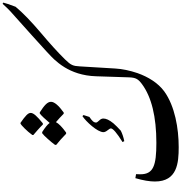

<svg xmlns="http://www.w3.org/2000/svg" viewBox="20 -1358 1357 1436"><g transform="rotate(-90 698.0 -640.5)"><path d="M315 18C454 18 621 -10 732 -90C795 -136 841 -211 869 -291C888 -347 900 -404 903 -456C908 -544 914 -633 919 -721C922 -772 927 -787 971 -832C1027 -889 1094 -949 1170 -1013C1255 -1085 1320 -1148 1365 -1202C1382 -1247 1392 -1277 1396 -1294L1387 -1299C1369 -1280 1352 -1260 1332 -1242C1271 -1188 1211 -1133 1150 -1079C1052 -991 992 -936 972 -914C954 -894 932 -868 912 -835C878 -779 848 -702 845 -599L837 -353C835 -302 824 -285 787 -257C690 -185 542 -149 347 -149C177 -149 112 -171 112 -269C112 -279 112 -290 113 -301L83 -306C66 -248 58 -199 58 -160C58 8 198 18 315 18ZM484 -998H493C547 -1042 571 -1068 571 -1089C571 -1109 550 -1128 497 -1165H490C481 -1161 435 -1118 406 -1077V-1069C413 -1063 468 -1016 484 -998ZM415 -824H424C466 -854 492 -880 502 -900C521 -884 542 -865 565 -842H574C627 -880 654 -912 654 -937C654 -964 628 -987 575 -1021H567C554 -1013 519 -975 496 -947C484 -964 462 -981 428 -1003H419C403 -993 351 -934 332 -907V-898C358 -877 386 -853 415 -824ZM360 -389C390 -395 416 -404 438 -415C461 -436 479 -454 493 -470C519 -502 529 -525 529 -546C529 -557 524 -567 513 -578C504 -587 499 -595 499 -600C499 -618 512 -630 541 -650L555 -694L547 -702C507 -676 427 -590 427 -545C427 -536 432 -525 441 -514C451 -502 455 -494 455 -489C455 -474 421 -444 353 -402Z"/></g></svg>

Font: Noto Nastaliq Urdu
Style: Regular
Weight: 400
Designer: Monotype Design Team (Patrick Giasson: type design, Kamal Mansour: OpenType code, Glenda Bellarosa). Updated by Simon Co
Foundry: Monotype Imaging Inc., Simon Cozens
Version: Version 3.009